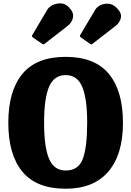

<svg xmlns="http://www.w3.org/2000/svg" viewBox="-20 -1106 782 1143"><path d="M29.5 -375Q29.5 -564.5 113.2 -666Q197 -767.5 371 -767.5Q544.5 -767.5 628.2 -666Q712 -564.5 712 -375Q712 -185.5 624.5 -84Q537 17.5 371 17.5Q197 17.5 113.2 -84Q29.5 -185.5 29.5 -375ZM242.5 -375Q242.5 -230.5 272 -160.8Q301.5 -91 371 -91Q447.5 -91 473.2 -160.8Q499 -230.5 499 -375Q499 -519.5 469.5 -589.2Q440 -659 371 -659Q301.5 -659 272 -589.2Q242.5 -519.5 242.5 -375ZM228.5 -847 176.5 -882.5Q170 -888 170 -892Q170 -896 175 -902L261.5 -1048Q272 -1065.5 294.5 -1076.2Q317 -1087 342.5 -1085.8Q368 -1084.5 387.5 -1065.5Q420 -1034 414.8 -1003.5Q409.5 -973 383.5 -952.5L248.5 -847.5Q241.5 -842.5 238.2 -842Q235 -841.5 228.5 -847ZM515 -846 462.5 -882.5Q456 -887.5 455.5 -891.2Q455 -895 460 -901.5L547 -1048Q557.5 -1065.5 579 -1075.5Q600.5 -1085.5 625.2 -1083.8Q650 -1082 670 -1063.5Q705 -1031.5 700 -1002.2Q695 -973 669 -952.5L531 -845.5Q525.5 -841 523 -841.5Q520.5 -842 515 -846Z"/></svg>

Font: Besley* Narrow Heavy
Style: Regular
Weight: 800
Width: 4
Designer: Owen Earl
Foundry: indestructible type*
Version: Version 3.000; ttfautohint (v1.8.3)